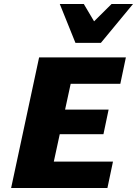

<svg xmlns="http://www.w3.org/2000/svg" viewBox="-20 -947 690 967"><path d="M521 0H36L177 -658H614L586 -525H336L251 -133H549ZM153 -271 180 -395H527L501 -271ZM360 -731 422 -808 542 -927H650L488 -731ZM360 -731 281 -927H402L472 -809L488 -731Z"/></svg>

Font: Ysabeau Black
Style: Italic
Weight: 900
Italic angle: -12°
Version: Version 2.000;gftools[0.9.27.dev2+g8671c4b]